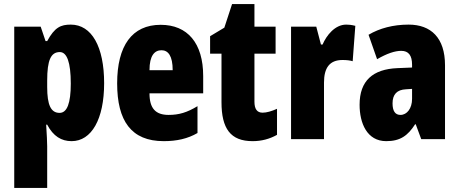

<svg xmlns="http://www.w3.org/2000/svg" viewBox="-20 -684 2257 944"><path d="M328 -563C279 -563 249 -550 212 -482H204L180 -553H50V240H212V35C212 14 210 -21 207 -71H212C242 -14 282 10 332 10C430 10 492 -98 492 -275C492 -454 431 -563 328 -563ZM274 -428C309 -428 328 -378 328 -273C328 -177 310 -129 273 -129C230 -129 212 -168 212 -256V-288C212 -388 230 -428 274 -428Z M770 -562C629 -562 556 -459 556 -274C556 -90 625 10 785 10C849 10 903 -2 951 -30V-162C900 -131 860 -119 809 -119C745 -119 715 -151 715 -225H979V-310C979 -472 902 -562 770 -562ZM774 -437C807 -437 829 -409 829 -339H715C715 -411 740 -437 774 -437Z M1271 -130C1244 -130 1231 -148 1231 -184V-420H1335V-553H1231V-664H1121L1083 -548L1013 -506V-420H1069V-182C1069 -52 1113 10 1222 10C1267 10 1306 -1 1342 -21V-149C1315 -137 1291 -130 1271 -130Z M1682 -563C1627 -563 1585 -510 1566 -465H1558L1535 -553H1411V0H1573V-278C1573 -350 1600 -389 1664 -389C1685 -389 1701 -387 1714 -383L1727 -557C1707 -562 1695 -563 1682 -563Z M1989 -563C1913 -563 1846 -545 1792 -513L1834 -393C1883 -421 1921 -434 1953 -434C1989 -434 2006 -411 2006 -366V-352L1934 -349C1813 -344 1748 -287 1748 -169C1748 -79 1784 10 1879 10C1948 10 1985 -17 2021 -73H2024L2051 0H2168V-363C2168 -498 2099 -563 1989 -563ZM1976 -245 2006 -247V-198C2006 -151 1981 -119 1949 -119C1923 -119 1910 -138 1910 -176C1910 -220 1932 -243 1976 -245Z"/></svg>

Font: Noto Sans Oriya ExtCond Blk
Style: Regular
Weight: 900
Width: 2
Designer: Amélie Bonet and Sol Matas
Foundry: Google LLC
Version: Version 2.006